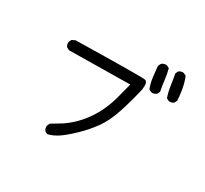

<svg xmlns="http://www.w3.org/2000/svg" viewBox="-154 -954 1309 1227"><g transform="rotate(30 500.0 -341.0)"><path d="M317.4 46.9 297.9 37.1Q286.1 21.5 288.1 0L297.9 -19.5Q331.1 -39.1 364.3 -59.6Q397.5 -80.1 432.6 -112.8Q467.8 -145.5 499 -188.5Q530.3 -231.4 552.7 -280.3Q575.2 -329.1 589.8 -383.8Q604.5 -438.5 618.2 -493.2L169.9 -487.3L150.4 -497.1Q138.7 -510.7 140.6 -532.2L150.4 -551.8L173.8 -563.5Q661.1 -573.2 684.6 -567.4Q708 -561.5 700.2 -504.9Q678.7 -411.1 649.4 -320.3Q620.1 -229.5 576.7 -169.9Q533.2 -110.4 480 -60.1Q426.8 -9.8 391.6 13.7Q356.4 37.1 317.4 46.9ZM767.6 -516.6Q752 -518.6 739.3 -528.3Q725.6 -563.5 720.7 -602.1Q715.8 -640.6 711.9 -679.7Q713.9 -695.3 723.6 -707Q737.3 -718.8 759.8 -716.8L779.3 -707Q789.1 -669.9 793.9 -628.4Q798.8 -586.9 806.6 -547.9L796.9 -528.3Q783.2 -518.6 767.6 -516.6ZM884.8 -524.4 865.2 -534.2Q851.6 -573.2 845.7 -615.7Q839.8 -658.2 832 -699.2L841.8 -718.8Q855.5 -730.5 877 -728.5L896.5 -718.8Q912.1 -681.6 919.9 -639.2Q927.7 -596.7 929.7 -553.7L919.9 -534.2Q906.2 -522.5 884.8 -524.4Z"/></g></svg>

Font: NaikaiFont
Style: Regular
Weight: 400
Version: Version 1.67